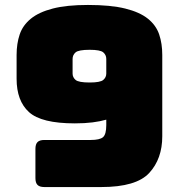

<svg xmlns="http://www.w3.org/2000/svg" viewBox="-20 -755 733 775"><path d="M389 0H159Q140 0 131.5 -8.5Q123 -17 123 -36V-154Q123 -173 131.5 -181.5Q140 -190 159 -190H346Q383 -190 396 -201.5Q409 -213 409 -250V-272Q385 -265 353.5 -261Q322 -257 282 -257Q147 -257 97 -302.5Q47 -348 47 -437V-533Q47 -579 59.5 -616Q72 -653 104.5 -679.5Q137 -706 193 -720.5Q249 -735 335 -735Q427 -735 485.5 -720.5Q544 -706 577 -679.5Q610 -653 622.5 -616Q635 -579 635 -533V-205Q635 -114 582.5 -57Q530 0 389 0ZM409 -458V-517Q409 -533 397 -543.5Q385 -554 342 -554Q297 -554 285 -543.5Q273 -533 273 -517V-458Q273 -443 285 -432.5Q297 -422 342 -422Q385 -422 397 -432.5Q409 -443 409 -458Z"/></svg>

Font: Bungee
Style: Regular
Weight: 400
Designer: David Jonathan Ross
Foundry: David Jonathan Ross
Version: Version 1.001;PS 1.0;hotconv 1.0.72;makeotf.lib2.5.5900